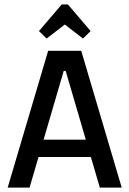

<svg xmlns="http://www.w3.org/2000/svg" viewBox="-20 -857 591 877"><path d="M15 0 200 -625H351L536 0H436L280 -533H271L115 0ZM107 -140V-219H446V-140ZM193 -681 158 -715 257 -831Q261 -837 267 -837H285Q291 -837 295 -831L394 -715L359 -681L276 -745Z"/></svg>

Font: Changa ExtraLight
Style: Regular
Weight: 400
Version: Version 3.002; ttfautohint (v1.8.2)